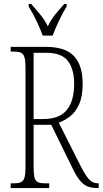

<svg xmlns="http://www.w3.org/2000/svg" viewBox="-20 -951 519 971"><path d="M34 0V-24H51Q75 -24 87 -30Q99 -36 104 -53.5Q109 -71 109 -108V-606Q109 -642 104 -660Q99 -678 87 -684Q75 -690 51 -690H34V-714H211Q311 -714 354.5 -667Q398 -620 398 -528Q398 -463 380 -423.5Q362 -384 334.5 -362.5Q307 -341 277 -331L389 -109Q411 -66 429.5 -45Q448 -24 474 -24H479V0H474Q444 0 423.5 -8Q403 -16 386 -36Q369 -56 351 -92L239 -320H150V-108Q150 -71 154.5 -53.5Q159 -36 171 -30Q183 -24 207 -24H229V0ZM199 -349Q280 -349 317.5 -394.5Q355 -440 355 -527Q355 -602 323 -643Q291 -684 214 -684H150V-349ZM196 -771Q184 -805 163.5 -847.5Q143 -890 125 -918V-931H138Q163 -902 183.5 -877.5Q204 -853 222 -818Q239 -853 259 -877.5Q279 -902 305 -931H317V-918Q299 -890 279 -847.5Q259 -805 246 -771Z"/></svg>

Font: Noto Serif Ethiopic ExtraCondensed ExtraLight
Style: Regular
Weight: 200
Width: 2
Designer: Monotype Design Team
Foundry: Monotype Imaging Inc.
Version: Version 2.102; ttfautohint (v1.8.4.7-5d5b)